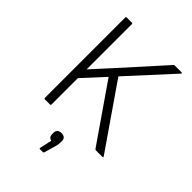

<svg xmlns="http://www.w3.org/2000/svg" viewBox="-252 -761 1086 1086"><g transform="rotate(45 291.0 -218.0)"><path d="M101 0Q94 0 94 -7V-648Q94 -655 101 -655H141Q147 -655 147 -648V-431Q147 -395 147 -359Q147 -323 147 -287Q175 -318 203.5 -349Q232 -380 260 -411L476 -651Q479 -655 485 -655H538Q542 -655 543 -652.5Q544 -650 541 -647L302 -386L563 -8Q567 0 559 0H508Q503 0 500 -5L265 -345L147 -217V-7Q147 0 141 0ZM280 219Q274 219 275 213L291 140Q268 135 268 110V98Q268 84 277 76Q286 68 300 68Q335 68 335 98V110Q335 127 329 147L309 215Q308 219 302 219Z"/></g></svg>

Font: Sofia Sans Light
Style: Regular
Weight: 300
Designer: Botio Nikoltchev, Ani Petrova
Foundry: lettersoup
Version: Version 4.100; ttfautohint (v1.8.3)